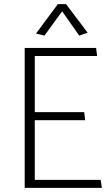

<svg xmlns="http://www.w3.org/2000/svg" viewBox="-20 -913 535 933"><path d="M475 0 469 -39H149V-329H394L389 -368H149V-641H452L447 -680H100V0ZM282 -858 365 -740 406 -754 301 -893H261L155 -750L196 -740Z"/></svg>

Font: Catamaran Thin Thin
Style: Regular
Weight: 250
Version: Version 2.000